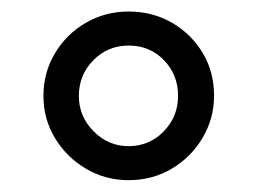

<svg xmlns="http://www.w3.org/2000/svg" viewBox="-20 -717 440 328"><path d="M345.7 -553.7Q345.7 -514.2 325.9 -481.2Q306.2 -448.2 273.2 -428.7Q240.2 -409.2 199.7 -409.2Q160.2 -409.2 127 -428.7Q93.8 -448.2 74 -481Q54.2 -513.7 54.2 -553.2Q54.2 -592.8 73.7 -625.7Q93.3 -658.7 126.5 -678Q159.7 -697.3 199.7 -697.3Q240.7 -697.3 273.7 -678.2Q306.6 -659.2 326.2 -626.7Q345.7 -594.2 345.7 -553.7ZM284.2 -553.2Q284.2 -589.4 260 -614.3Q235.8 -639.2 199.7 -639.2Q164.1 -639.2 139.4 -614Q114.7 -588.9 114.7 -553.2Q114.7 -518.1 139.9 -492.7Q165 -467.3 199.7 -467.3Q234.9 -467.3 259.5 -492.4Q284.2 -517.6 284.2 -553.2Z"/></svg>

Font: Arimo Medium
Style: Regular
Weight: 500
Designer: Steve Matteson
Foundry: Monotype Imaging Inc.
Version: Version 1.33